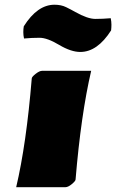

<svg xmlns="http://www.w3.org/2000/svg" viewBox="-20 -780 484 800"><path d="M47.4 0Q89.8 -179.7 112.3 -453.1Q112.3 -459.5 128.4 -472.2Q144.5 -484.9 155.3 -484.9H359.9Q317.4 -302.2 294.9 -32.2Q294.9 -25.9 279.3 -12.9Q263.7 0 252.4 0ZM314.5 -563.5Q275.9 -563.5 226.3 -593Q176.8 -622.6 144.8 -622.6Q112.8 -622.6 80.1 -619.6Q77.1 -632.8 77.1 -646Q77.1 -659.2 79.1 -670.4Q135.7 -760.3 207 -760.3Q234.9 -760.3 255.4 -750.2Q275.9 -740.2 293.9 -730Q345.2 -701.2 377 -701.2Q408.7 -701.2 441.4 -704.1Q444.3 -689.5 444.3 -677.2Q444.3 -665 442.9 -653.3Q385.7 -563.5 314.5 -563.5Z"/></svg>

Font: Emblema One
Style: Regular
Weight: 400
Designer: Riccardo De Franceschi
Foundry: Riccardo De Franceschi
Version: Version 1.003